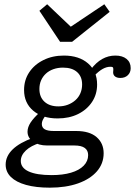

<svg xmlns="http://www.w3.org/2000/svg" viewBox="-20 -686 647 899"><path d="M212.9 192.7Q148.4 192.7 102 179.8Q55.6 166.9 31 142.7Q6.5 118.5 6.5 84.7Q6.5 45.2 39.5 13.3Q72.6 -18.5 136.3 -41.1L167.7 -16.9Q125 -4 101.2 18.5Q77.4 41.1 77.4 67.7Q77.4 100 114.5 116.9Q151.6 133.9 221.8 133.9Q274.2 133.9 312.5 122.6Q350.8 111.3 371.8 89.9Q392.7 68.5 392.7 40.3Q392.7 18.5 377 6.9Q361.3 -4.8 328.2 -4.8H200.8Q160.5 -4.8 134.7 -23Q108.9 -41.1 108.9 -69.4Q108.9 -90.3 123.4 -112.5Q137.9 -134.7 168.5 -162.1L195.2 -146.8Q184.7 -133.9 180.2 -124.2Q175.8 -114.5 175.8 -105.6Q175.8 -88.7 189.5 -80.6Q203.2 -72.6 232.3 -72.6H337.1Q399.2 -72.6 432.3 -44Q465.3 -15.3 465.3 31.5Q465.3 79.8 433.9 116.1Q402.4 152.4 345.6 172.6Q288.7 192.7 212.9 192.7ZM250 -131.5Q178.2 -131.5 135.5 -167.7Q92.7 -204 92.7 -264.5Q92.7 -311.3 116.9 -347.6Q141.1 -383.9 183.5 -404.8Q225.8 -425.8 279 -425.8Q350 -425.8 392.3 -389.1Q434.7 -352.4 434.7 -290.3Q434.7 -244.4 410.9 -208.5Q387.1 -172.6 345.6 -152Q304 -131.5 250 -131.5ZM253.2 -187.9Q277.4 -187.9 297.6 -195.6Q317.7 -203.2 333.1 -216.9Q348.4 -230.6 356.5 -249.6Q364.5 -268.5 364.5 -290.3Q364.5 -327.4 341.1 -348.4Q317.7 -369.4 275 -369.4Q250.8 -369.4 230.2 -362.1Q209.7 -354.8 195.2 -341.5Q180.6 -328.2 172.6 -310.1Q164.5 -291.9 164.5 -269.4Q164.5 -231.5 188.3 -209.7Q212.1 -187.9 253.2 -187.9ZM543.5 -321Q528.2 -321 519 -327.8Q509.7 -334.7 509.7 -347.6Q509.7 -350 510.1 -352.8Q510.5 -355.6 510.5 -358.5Q510.5 -361.3 510.5 -362.9Q510.5 -369.4 507.7 -371.4Q504.8 -373.4 496.8 -373.4Q479 -373.4 460.9 -363.3Q442.7 -353.2 421.8 -331.5L405.6 -361.3Q429.8 -393.5 458.5 -409.7Q487.1 -425.8 520.2 -425.8Q553.2 -425.8 572.6 -410.1Q591.9 -394.4 591.9 -366.9Q591.9 -346.8 578.6 -333.9Q565.3 -321 543.5 -321ZM468.5 -666.1 493.5 -630.6 317.7 -490.3H261.3L164.5 -635.5L200.8 -666.1L332.3 -541.1L273.4 -535.5Z"/></svg>

Font: Playfair 5pt SemiExpanded Light
Style: Italic
Weight: 300
Width: 6
Italic angle: -15.6°
Designer: Claus Eggers Sørensen
Foundry: Claus Eggers Sørensen
Version: Version 2.203